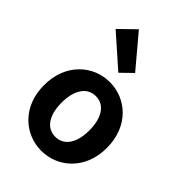

<svg xmlns="http://www.w3.org/2000/svg" viewBox="-268 -1036 1162 1162"><g transform="rotate(45 313.0 -455.0)"><path d="M313 14C453 14 582 -94 582 -279C582 -466 453 -574 313 -574C173 -574 44 -466 44 -279C44 -94 173 14 313 14ZM313 -106C237 -106 194 -174 194 -279C194 -385 237 -454 313 -454C389 -454 432 -385 432 -279C432 -174 389 -106 313 -106ZM309 -650 382 -721 211 -924 110 -826Z"/></g></svg>

Font: Genne Gothic Bold
Style: Regular
Weight: 700
Designer: Ryoko NISHIZUKA (kana & ideographs); Paul D. Hunt (Latin, Greek & Cyrillic); Wenlong ZHANG (bopomofo); Sandoll Communica
Foundry: Adobe Systems Incorporated
Version: Version 1.004;PS 1.004;hotconv 16.6.51;makeotf.lib2.5.65220